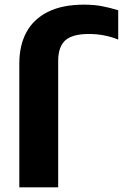

<svg xmlns="http://www.w3.org/2000/svg" viewBox="-20 -805 528 825"><path d="M362 -659Q291 -659 260.5 -631.5Q230 -604 230 -543V0H63V-532Q63 -610 93.5 -666.5Q124 -723 186 -754Q248 -785 341 -785Q384 -785 418 -778.5Q452 -772 488 -761V-635Q458 -647 427 -653Q396 -659 362 -659Z"/></svg>

Font: Unbounded Medium
Style: Regular
Weight: 500
Designer: Luke Prowse, Jean-Baptiste Morizot, Fátima Lázaro, Florian Runge
Foundry: NaN
Version: Version 1.700